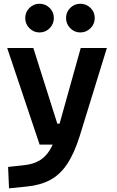

<svg xmlns="http://www.w3.org/2000/svg" viewBox="-20 -775 626 1029"><path d="M28.3 234.4 23.4 119.6 112.8 109.9Q158.7 104.5 191.4 85.4Q224.1 66.4 247.3 28.6Q270.5 -9.3 287.6 -70.3L412.6 -517.6H552.7L407.2 -45.9Q377.9 47.4 339.8 104.2Q301.8 161.1 249.5 189.2Q197.3 217.3 124.5 224.6ZM192.4 0 18.6 -517.6H158.7L287.1 -112.3H310.5V0ZM410.4 -601.1Q379.1 -601.1 356.5 -623.8Q334 -646.6 334 -678.2Q334 -710.4 356.5 -732.7Q379.1 -754.9 410.4 -754.9Q442.4 -754.9 465.1 -732.6Q487.8 -710.3 487.8 -678.2Q487.8 -646.6 465.1 -623.8Q442.4 -601.1 410.4 -601.1ZM191.7 -601.1Q160.2 -601.1 137.7 -623.8Q115.2 -646.6 115.2 -678.2Q115.2 -710.4 137.8 -732.7Q160.3 -754.9 191.7 -754.9Q223.6 -754.9 246.1 -732.6Q268.6 -710.3 268.6 -678.2Q268.6 -646.6 246.2 -623.8Q223.8 -601.1 191.7 -601.1Z"/></svg>

Font: Cascadia Code
Style: Regular
Weight: 400
Monospace: yes
Designer: Aaron Bell
Foundry: Saja Typeworks
Version: Version 2106.017